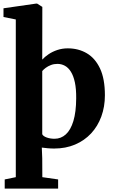

<svg xmlns="http://www.w3.org/2000/svg" viewBox="-20 -840 652 1100"><path d="M7 240.5V188L70.5 175V-728.5L0 -742.5V-792.5L187.5 -819.5H192.5L222.5 -800.5L222 -498.5Q236.5 -514.5 258.2 -529.2Q280 -544 308.2 -553.5Q336.5 -563 368.5 -563Q429 -563 477 -535Q525 -507 553 -447.8Q581 -388.5 581 -294Q581 -228.5 560.5 -172.5Q540 -116.5 501.8 -75.5Q463.5 -34.5 410 -11.8Q356.5 11 290 11Q270.5 11 252.2 9.2Q234 7.5 219.5 5.5L222 67L222.5 175L313 188V240.5ZM292.5 -45Q329.5 -45 357.2 -70.2Q385 -95.5 400.5 -146.8Q416 -198 416.5 -276.5Q417 -330.5 409 -368Q401 -405.5 386.2 -429Q371.5 -452.5 351.8 -463.2Q332 -474 309 -474Q289 -474 272 -467.5Q255 -461 242.2 -451.5Q229.5 -442 222 -433V-71Q227.5 -59.5 247.8 -52.2Q268 -45 292.5 -45Z"/></svg>

Font: Merriweather 36pt ExtraBold
Style: Regular
Weight: 800
Designer: Eben Sorkin
Foundry: Eben Sorkin
Version: Version 2.100